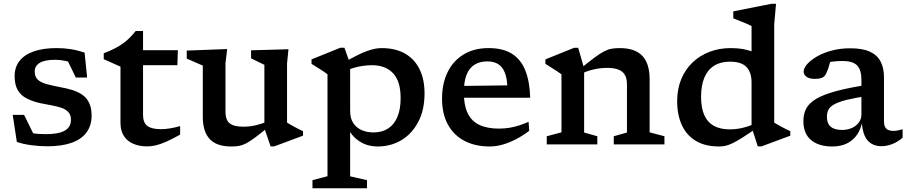

<svg xmlns="http://www.w3.org/2000/svg" viewBox="-20 -755 4744 1004"><path d="M275 -503.5Q314 -503.5 348.2 -498.2Q382.5 -493 422.5 -480L435.5 -349.5H376.5L317 -472L385 -418Q354 -430 324 -436.2Q294 -442.5 269.5 -442.5Q215.5 -442.5 188.5 -426.8Q161.5 -411 161.5 -381Q161.5 -352.5 178.5 -337.5Q195.5 -322.5 226.2 -314.5Q257 -306.5 298.5 -298.5Q330 -293 358.8 -284Q387.5 -275 410.2 -259.5Q433 -244 446 -217.5Q459 -191 459 -150.5Q459 -99 432.8 -63Q406.5 -27 355 -8.5Q303.5 10 226.5 10Q185.5 10 141.8 4Q98 -2 68 -13L46.5 -154.5H106L173 -18L107 -69.5Q125 -63.5 144 -59.8Q163 -56 182 -54.8Q201 -53.5 219 -53.5Q286.5 -53.5 318.8 -72Q351 -90.5 351 -128Q351 -154 337.8 -168.5Q324.5 -183 301.8 -191Q279 -199 250.5 -204Q222 -209 191 -215.5Q150 -224.5 119.5 -240.2Q89 -256 72.8 -283.8Q56.5 -311.5 56.5 -357Q56.5 -404.5 82.8 -437.2Q109 -470 158.2 -486.8Q207.5 -503.5 275 -503.5Z M728 -154.5Q728 -113.5 750.5 -96.5Q773 -79.5 821.5 -79.5Q843 -79.5 868 -83.5Q893 -87.5 922 -95.5V-51Q879.5 -27.5 849 -14Q818.5 -0.5 795 5Q771.5 10.5 750 10.5Q709 10.5 677.2 -3Q645.5 -16.5 627.8 -44Q610 -71.5 610 -112.5V-406.5L522.5 -445.5V-476.5Q545 -485 564.2 -494Q583.5 -503 600.8 -513.2Q618 -523.5 633.2 -535.5Q648.5 -547.5 662.5 -562Q676.5 -576.5 689.5 -593H728V-477ZM681.5 -414 683.5 -492.5H910L907.5 -414Z M1159 -172.5Q1159 -143.5 1168 -126Q1177 -108.5 1198.2 -100.5Q1219.5 -92.5 1254.5 -92.5Q1284 -92.5 1315.5 -99.5Q1347 -106.5 1371 -117.5L1382 -89.5Q1340.5 -55.5 1313.2 -35.2Q1286 -15 1266.5 -5Q1247 5 1229.5 8Q1212 11 1189.5 11Q1112.5 11 1076.5 -28Q1040.5 -67 1040.5 -143V-412L956.5 -448.5V-490.5L1168 -498.5L1159 -424ZM1395 10.5 1362.5 -84V-416L1293 -450V-492L1488.5 -497.5L1481 -423V-114Q1485.5 -111 1496 -105Q1506.5 -99 1519.2 -92Q1532 -85 1544.2 -78.8Q1556.5 -72.5 1564.5 -69V-45.5L1414 10.5Z M2075 -242Q2075 -330 2035.5 -372Q1996 -414 1925 -414Q1899.5 -414 1874 -410Q1848.5 -406 1824.2 -398.5Q1800 -391 1777 -380L1776 -426.5Q1814.5 -449 1844.2 -464Q1874 -479 1897.2 -487.5Q1920.5 -496 1939.5 -499.8Q1958.5 -503.5 1975 -503.5Q2048.5 -503.5 2098.5 -474.5Q2148.5 -445.5 2174.2 -392.5Q2200 -339.5 2200 -267Q2200 -180 2167.2 -117.8Q2134.5 -55.5 2079 -22.2Q2023.5 11 1955 11Q1912.5 11 1878.8 -5.2Q1845 -21.5 1822.5 -48.8Q1800 -76 1791 -109.5H1811V167L1899 187V229.5H1614V187L1692.5 166.5V-366.5Q1686 -372 1673.2 -380.5Q1660.5 -389 1643.8 -399.5Q1627 -410 1609 -421V-444.5L1760 -505.5H1781L1811 -421V-173.5Q1811 -137 1826.8 -112.2Q1842.5 -87.5 1870.2 -75Q1898 -62.5 1933.5 -62.5Q1978 -62.5 2009.8 -83.2Q2041.5 -104 2058.2 -144Q2075 -184 2075 -242Z M2534.5 -503.5Q2609.5 -503.5 2656.5 -474.2Q2703.5 -445 2726.8 -387.2Q2750 -329.5 2752.5 -244H2382.5L2381 -305.5L2668.5 -309L2633.5 -291Q2632.5 -343 2620.2 -374.2Q2608 -405.5 2585 -419.8Q2562 -434 2528.5 -434Q2489.5 -434 2462 -417.2Q2434.5 -400.5 2420 -364.8Q2405.5 -329 2405.5 -271Q2405.5 -205 2425.5 -163.2Q2445.5 -121.5 2486.5 -102Q2527.5 -82.5 2589.5 -82.5Q2619.5 -82.5 2646.2 -87.2Q2673 -92 2697.5 -100Q2722 -108 2744 -118L2747.5 -71Q2713 -45 2677.2 -26.5Q2641.5 -8 2607 1.5Q2572.5 11 2541 11Q2464.5 11 2408.5 -18.5Q2352.5 -48 2322 -104Q2291.5 -160 2291.5 -239Q2291.5 -318.5 2320.8 -378Q2350 -437.5 2404.8 -470.5Q2459.5 -503.5 2534.5 -503.5Z M3034.5 -397V-62L3103.5 -42.5V0H2839V-42.5L2916 -63V-366.5Q2907.5 -373 2886.5 -386.8Q2865.5 -400.5 2832 -421V-444.5L2982 -505H3003.5ZM3189.5 -42.5 3258.5 -62V-313.5Q3258.5 -343.5 3248 -362.5Q3237.5 -381.5 3214.8 -390.8Q3192 -400 3154.5 -400Q3121 -400 3087.2 -392.5Q3053.5 -385 3028 -373L3016.5 -397Q3060.5 -433 3089.2 -454.2Q3118 -475.5 3138.8 -486.2Q3159.5 -497 3178.2 -500.2Q3197 -503.5 3220 -503.5Q3301 -503.5 3339 -462.8Q3377 -422 3377 -341V-63L3454.5 -42.5V0H3189.5Z M3910 -324.5Q3910 -375.5 3884 -404Q3858 -432.5 3796 -432.5Q3747.5 -432.5 3714 -411.2Q3680.5 -390 3663.2 -349Q3646 -308 3646 -248.5Q3646 -190 3663.2 -152.2Q3680.5 -114.5 3714 -96.5Q3747.5 -78.5 3796 -78.5Q3834.5 -78.5 3872.5 -88.8Q3910.5 -99 3948.5 -118.5V-93.5Q3898.5 -58.5 3865.5 -37.5Q3832.5 -16.5 3810.5 -6Q3788.5 4.5 3772.2 7.8Q3756 11 3740.5 11Q3668 11 3619.2 -18Q3570.5 -47 3545.8 -100.2Q3521 -153.5 3521 -226Q3521 -290 3542.5 -341.5Q3564 -393 3602 -429Q3640 -465 3690.8 -484.2Q3741.5 -503.5 3800.5 -503.5Q3834.5 -503.5 3863.2 -498.8Q3892 -494 3920.5 -483Q3949 -472 3981 -453.5L3910 -433.5V-619Q3904 -622.5 3886.8 -630Q3869.5 -637.5 3849.2 -645.2Q3829 -653 3814.5 -659V-695.5L4013 -735H4038L4028.5 -628.5V-114Q4033 -111 4043.5 -105Q4054 -99 4066.8 -92Q4079.5 -85 4091.8 -78.8Q4104 -72.5 4112.5 -69V-45.5L3962 10.5H3942.5L3910 -91.5Z M4534 -314.5 4521.5 -254Q4450.5 -243.5 4407.5 -232.8Q4364.5 -222 4342 -209.2Q4319.5 -196.5 4311.8 -180.8Q4304 -165 4304 -144Q4304 -109.5 4323.8 -92.5Q4343.5 -75.5 4383 -75.5Q4412 -75.5 4435 -86Q4458 -96.5 4471.2 -114.8Q4484.5 -133 4484.5 -155.5V-338.5Q4484.5 -388.5 4462.5 -412.2Q4440.5 -436 4385.5 -436Q4358.5 -436 4336.2 -433.2Q4314 -430.5 4295 -425L4327.5 -460.5Q4323.5 -440 4319.2 -424.2Q4315 -408.5 4310.5 -395.5Q4306 -382.5 4300.5 -371Q4292 -353.5 4277.5 -348Q4263 -342.5 4241 -342.5Q4212 -342.5 4197.2 -353.5Q4182.5 -364.5 4182.5 -380.5Q4182.5 -398.5 4200.8 -419.5Q4219 -440.5 4251.8 -459.5Q4284.5 -478.5 4329 -490.5Q4373.5 -502.5 4426 -502.5Q4491.5 -502.5 4530 -484.2Q4568.5 -466 4585.5 -432Q4602.5 -398 4602.5 -351V-120Q4602.5 -102.5 4608 -91.5Q4613.5 -80.5 4624.5 -75.5Q4635.5 -70.5 4651.5 -70.5Q4662 -70.5 4674.2 -72.8Q4686.5 -75 4700 -79V-35Q4675 -13 4646 -1.8Q4617 9.5 4589.5 9.5Q4557.5 9.5 4534.8 -5Q4512 -19.5 4500 -49Q4488 -78.5 4486 -124L4490.5 -126.5Q4483 -82 4462 -51.2Q4441 -20.5 4408.5 -4.8Q4376 11 4332.5 11Q4260.5 11 4220.8 -23Q4181 -57 4181 -121.5Q4181 -157.5 4195 -185.8Q4209 -214 4246.2 -237Q4283.5 -260 4353.2 -278.8Q4423 -297.5 4534 -314.5Z"/></svg>

Font: Newsreader 9pt Medium
Style: Regular
Weight: 500
Designer: Hugues Gentile
Foundry: Production Type
Version: Version 1.003